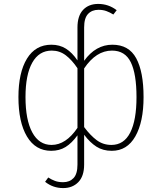

<svg xmlns="http://www.w3.org/2000/svg" viewBox="-20 -759 826 979"><path d="M712 -264Q712 -137 670 -63.5Q628 10 550 10Q505 10 472 -11Q439 -32 409 -72V80Q409 139 379.5 169.5Q350 200 302 200Q250 200 210 168L226 146Q243 157 260.5 163.5Q278 170 302 170Q335 170 355 149Q375 128 375 80V-69Q346 -29 314.5 -9.5Q283 10 241 10Q161 10 117.5 -63Q74 -136 74 -264Q74 -389 117.5 -460Q161 -531 242 -531Q284 -531 316 -511Q348 -491 375 -451V-619Q375 -678 403.5 -708.5Q432 -739 481 -739Q533 -739 575 -707L558 -685Q540 -696 522.5 -702.5Q505 -709 482 -709Q449 -709 429 -688Q409 -667 409 -619V-449Q468 -531 553 -531Q637 -531 674.5 -462Q712 -393 712 -264ZM375 -107V-411Q347 -453 315.5 -477Q284 -501 244 -501Q179 -501 144.5 -439.5Q110 -378 110 -264Q110 -148 144.5 -84Q179 -20 243 -20Q316 -20 375 -107ZM676 -264Q676 -382 647 -441.5Q618 -501 551 -501Q470 -501 409 -410V-111Q441 -68 473.5 -44Q506 -20 548 -20Q612 -20 644 -83Q676 -146 676 -264Z"/></svg>

Font: FiraGO UltraLight
Style: Regular
Weight: 200
Designer: bBox Type
Foundry: bBox Type GmbH
Version: Version 1.001